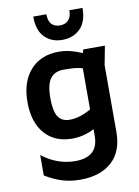

<svg xmlns="http://www.w3.org/2000/svg" viewBox="-106 -837 833 1151"><g transform="rotate(-10 310.0 -262.0)"><path d="M572 -522 550 -407V0Q550 119 480 181.5Q410 244 289 244Q225 244 174 227Q123 210 76 181V57Q170 129 278 129Q418 129 418 0V-41Q356 -7 282 -7Q177 -7 116.5 -76.5Q56 -146 56 -268Q56 -392 119.5 -463Q183 -534 292 -534Q327 -534 359 -526.5Q391 -519 435 -501L440 -522ZM418 -161V-411Q392 -419 366.5 -421Q341 -423 305 -423Q247 -423 221 -386Q195 -349 195 -268Q195 -191 217 -156Q239 -121 287 -121Q350 -121 418 -161ZM179 -768H259Q259 -728 277 -708Q295 -688 328 -688Q361 -688 380 -708Q399 -728 399 -768H479Q479 -684 436.5 -642Q394 -600 328 -600Q262 -600 220.5 -642Q179 -684 179 -768Z"/></g></svg>

Font: AmikoBold
Style: Bold
Weight: 700
Designer: Pablo Impallari, Rodrigo Fuenzalida, Andres Torresi
Foundry: Impallari Type
Version: Version 1.000; ttfautohint (v1.3)